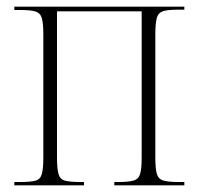

<svg xmlns="http://www.w3.org/2000/svg" viewBox="-20 -556 596 576"><path d="M23 0V-10H42Q72 -10 86.5 -14Q101 -18 105.5 -34Q110 -50 110 -84V-452Q110 -486 105.5 -501.5Q101 -517 86.5 -521.5Q72 -526 42 -526H23V-536H533V-527H514Q484 -527 469.5 -522.5Q455 -518 450.5 -502.5Q446 -487 446 -453V-84Q446 -50 450.5 -34.5Q455 -19 470 -14.5Q485 -10 516 -10H533V0H323V-10H337Q366 -10 381 -14.5Q396 -19 400.5 -34.5Q405 -50 405 -84V-522H151V-84Q151 -50 155.5 -34Q160 -18 175 -14Q190 -10 222 -10H232V0Z"/></svg>

Font: Noto Serif Display Condensed ExtraLight
Style: Regular
Weight: 200
Width: 3
Designer: Monotype Design Team
Foundry: Monotype Imaging Inc.
Version: Version 2.009